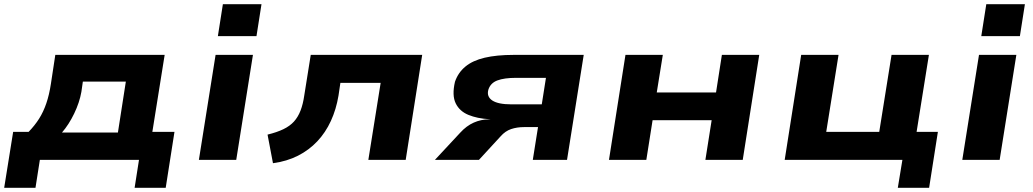

<svg xmlns="http://www.w3.org/2000/svg" viewBox="-33 -766 4951 920"><path d="M-13 134 30 -134H104Q134 -165 154.5 -197.5Q175 -230 189 -271Q203 -312 211 -365L232 -503H756L697 -134H803L761 134H612L633 0H158L137 134ZM264 -131H532L570 -375H364L357 -326Q348 -275 322.5 -222Q297 -169 264 -131Z M1011 -593 1035 -746H1220L1196 -593ZM920 0 1000 -503H1179L1099 0Z M1275 16 1249 -121Q1294 -132 1325 -147Q1356 -162 1375.5 -183.5Q1395 -205 1407 -236Q1419 -267 1425 -309L1456 -503H1990L1911 0H1732L1791 -369H1598L1589 -308Q1578 -242 1552.5 -186.5Q1527 -131 1487.5 -89Q1448 -47 1395 -20Q1342 7 1275 16Z M2051 0 2172 -130Q2202 -163 2237 -178.5Q2272 -194 2309 -194H2317L2310 -195Q2254 -198 2211.5 -215.5Q2169 -233 2150.5 -271Q2132 -309 2147 -374Q2162 -418 2197 -447Q2232 -476 2289.5 -489.5Q2347 -503 2428 -503H2764L2684 0H2520L2545 -157H2478Q2444 -157 2416 -147.5Q2388 -138 2366 -113L2262 0ZM2417 -266H2563L2583 -393H2440Q2383 -393 2350 -380.5Q2317 -368 2307 -336Q2298 -303 2326 -284.5Q2354 -266 2417 -266Z M2885 0 2964 -503H3143L3114 -323H3398L3426 -503H3605L3526 0H3347L3377 -190H3094L3064 0Z M4269 134 4291 0H3727L3806 -503H3985L3926 -134H4180L4239 -503H4418L4359 -134H4461L4419 134Z M4669 -593 4693 -746H4878L4854 -593ZM4578 0 4658 -503H4837L4757 0Z"/></svg>

Font: Nunito Sans 7pt Expanded ExtraBold
Style: Italic
Weight: 800
Width: 7
Italic angle: -9°
Designer: Vernon Adams
Foundry: Vernon Adams
Version: Version 3.101;gftools[0.9.27]